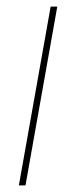

<svg xmlns="http://www.w3.org/2000/svg" viewBox="-20 -560 230 580"><path d="M37 0 133 -540H153L57 0Z"/></svg>

Font: Poppins Variable
Style: Italic
Weight: 100
Italic angle: -10°
Designer: Jonny Pinhorn
Foundry: Indian Type Foundry
Version: Version 6.000